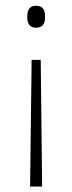

<svg xmlns="http://www.w3.org/2000/svg" viewBox="-20 -514 258 686"><path d="M125.5 -300 130.5 152.5H87.5L93 -300ZM109 -493.5Q125 -493.5 133 -484.2Q141 -475 141 -456.5V-451.5Q141 -433.5 133 -424.2Q125 -415 109 -415Q93.5 -415 85.5 -424.2Q77.5 -433.5 77.5 -451.5V-456.5Q77.5 -475 85.5 -484.2Q93.5 -493.5 109 -493.5Z"/></svg>

Font: Anek Odia Medium ExtraLight
Style: Regular
Weight: 250
Version: Version 1.003